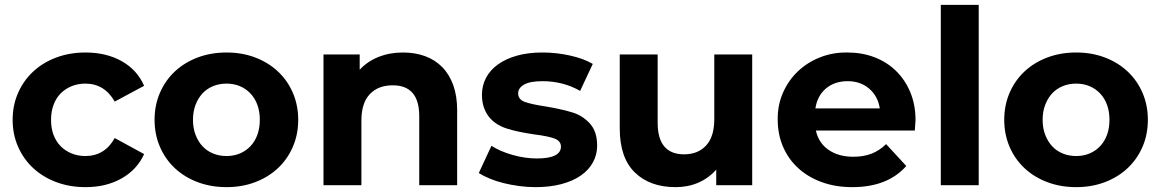

<svg xmlns="http://www.w3.org/2000/svg" viewBox="-20 -762 4775 790"><path d="M32 -269Q32 -329 54.5 -380Q77 -431 117 -468Q157 -505 212 -525.5Q267 -546 332 -546Q417 -546 480.5 -510.5Q544 -475 573 -409L452 -344Q410 -418 331 -418Q301 -418 275 -407.5Q249 -397 230 -378Q211 -359 200.5 -331Q190 -303 190 -269Q190 -234 200.5 -206.5Q211 -179 230 -160Q249 -141 275 -130.5Q301 -120 331 -120Q411 -120 452 -194L573 -128Q544 -64 480.5 -28Q417 8 332 8Q267 8 212 -12.5Q157 -33 117 -70Q77 -107 54.5 -158Q32 -209 32 -269Z M616 -269Q616 -329 638 -380Q660 -431 699.5 -468Q739 -505 793.5 -525.5Q848 -546 912 -546Q976 -546 1030 -525.5Q1084 -505 1123.5 -468Q1163 -431 1185 -380Q1207 -329 1207 -269Q1207 -209 1185 -158Q1163 -107 1123.5 -70Q1084 -33 1030 -12.5Q976 8 912 8Q848 8 793.5 -12.5Q739 -33 699.5 -70Q660 -107 638 -158Q616 -209 616 -269ZM1049 -269Q1049 -303 1039 -330.5Q1029 -358 1010.5 -377.5Q992 -397 967 -407.5Q942 -418 912 -418Q882 -418 856.5 -407.5Q831 -397 813 -377.5Q795 -358 784.5 -330.5Q774 -303 774 -269Q774 -235 784.5 -207.5Q795 -180 813 -160.5Q831 -141 856.5 -130.5Q882 -120 912 -120Q942 -120 967 -130.5Q992 -141 1010.5 -160.5Q1029 -180 1039 -207.5Q1049 -235 1049 -269Z M1861 -308V0H1705V-284Q1705 -411 1596 -411Q1536 -411 1501.5 -374.5Q1467 -338 1467 -266V0H1311V-538H1460V-475Q1491 -509 1537 -527.5Q1583 -546 1638 -546Q1688 -546 1729 -531Q1770 -516 1799.5 -486Q1829 -456 1845 -411.5Q1861 -367 1861 -308Z M1950 -50 2002 -162Q2038 -139 2089 -124.5Q2140 -110 2189 -110Q2288 -110 2288 -159Q2288 -182 2261.5 -192Q2235 -202 2178 -209Q2145 -214 2118 -219.5Q2091 -225 2069 -232Q2048 -238 2028.5 -249.5Q2009 -261 1994.5 -278Q1980 -295 1971.5 -318.5Q1963 -342 1963 -372Q1963 -410 1980 -442Q1997 -474 2029 -497Q2061 -520 2107 -533Q2153 -546 2212 -546Q2269 -546 2325.5 -533.5Q2382 -521 2419 -499L2367 -388Q2297 -428 2212 -428Q2161 -428 2136.5 -414Q2112 -400 2112 -378Q2112 -353 2138.5 -343Q2165 -333 2225 -324Q2291 -313 2333 -300Q2375 -288 2406 -255Q2437 -222 2437 -163Q2437 -125 2419.5 -93.5Q2402 -62 2369.5 -39.5Q2337 -17 2290 -4.5Q2243 8 2183 8Q2150 8 2116.5 3.5Q2083 -1 2052.5 -8.5Q2022 -16 1995.5 -27Q1969 -38 1950 -50Z M3075 -538V0H2927V-64Q2896 -29 2853.5 -10.5Q2811 8 2760 8Q2654 8 2592 -52.5Q2530 -113 2530 -234V-538H2686V-257Q2686 -127 2795 -127Q2852 -127 2885.5 -163.5Q2919 -200 2919 -272V-538Z M3744 -225H3337Q3348 -174 3389 -145.5Q3430 -117 3491 -117Q3533 -117 3565.5 -129.5Q3598 -142 3626 -169L3709 -79Q3632 8 3487 8Q3418 8 3361.5 -12.5Q3305 -33 3264.5 -70Q3224 -107 3202 -158Q3180 -209 3180 -269Q3179 -328 3201 -379Q3223 -430 3262 -467.5Q3301 -505 3354 -526Q3407 -547 3467 -546Q3527 -546 3578 -526.5Q3629 -507 3666.5 -470.5Q3704 -434 3725.5 -382.5Q3747 -331 3747 -267Q3747 -264 3744 -225ZM3335 -316H3600Q3592 -367 3556 -397.5Q3520 -428 3468 -428Q3414 -428 3378.5 -398Q3343 -368 3335 -316Z M3851 -742H4007V0H3851Z M4112 -269Q4112 -329 4134 -380Q4156 -431 4195.5 -468Q4235 -505 4289.5 -525.5Q4344 -546 4408 -546Q4472 -546 4526 -525.5Q4580 -505 4619.5 -468Q4659 -431 4681 -380Q4703 -329 4703 -269Q4703 -209 4681 -158Q4659 -107 4619.5 -70Q4580 -33 4526 -12.5Q4472 8 4408 8Q4344 8 4289.5 -12.5Q4235 -33 4195.5 -70Q4156 -107 4134 -158Q4112 -209 4112 -269ZM4545 -269Q4545 -303 4535 -330.5Q4525 -358 4506.5 -377.5Q4488 -397 4463 -407.5Q4438 -418 4408 -418Q4378 -418 4352.5 -407.5Q4327 -397 4309 -377.5Q4291 -358 4280.5 -330.5Q4270 -303 4270 -269Q4270 -235 4280.5 -207.5Q4291 -180 4309 -160.5Q4327 -141 4352.5 -130.5Q4378 -120 4408 -120Q4438 -120 4463 -130.5Q4488 -141 4506.5 -160.5Q4525 -180 4535 -207.5Q4545 -235 4545 -269Z"/></svg>

Font: CMG Sans
Style: Bold
Weight: 700
Designer: Julieta Ulanovsky
Foundry: Julieta Ulanovsky
Version: Version 7.200